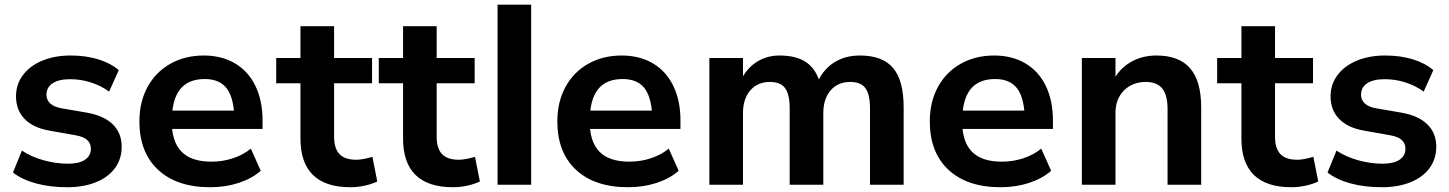

<svg xmlns="http://www.w3.org/2000/svg" viewBox="-20 -786 6167 817"><path d="M35.2 -51.8 73.2 -145.3Q113 -118.7 165.5 -104Q218 -89.4 269.5 -89.4Q316.2 -89.4 341.4 -106.1Q366.7 -122.8 366.7 -153.1Q366.7 -176 351.1 -190.3Q335.4 -204.6 301.8 -210.4L191.2 -230Q121.1 -242.2 84.6 -279.9Q48.1 -317.6 48.1 -376.5Q48.1 -426.8 77.6 -466.4Q107.2 -506.1 160.2 -528Q213.1 -549.8 280.5 -549.8Q345.5 -549.8 398.2 -533.6Q450.9 -517.3 485.4 -487.5L444.3 -396.2Q409.7 -421.6 366.6 -435.3Q323.5 -449 279.1 -449Q229.7 -449 203.7 -431.6Q177.7 -414.3 177.7 -382.6Q177.7 -360.8 193.6 -345.9Q209.5 -331.1 240.7 -325.4L349.9 -306.6Q422.1 -293.9 460 -256.8Q497.8 -219.7 497.8 -161.6Q497.8 -109.6 469.2 -70.7Q440.7 -31.7 388.1 -10.5Q335.4 10.7 266.1 10.7Q193.1 10.7 133.7 -5.4Q74.2 -21.5 35.2 -51.8Z M573.2 -269.5Q573.2 -352.1 607.7 -415.6Q642.1 -479.2 704.6 -514.5Q767.1 -549.8 847.2 -549.8Q923.1 -549.8 979.9 -516.4Q1036.6 -482.9 1066.9 -420.3Q1097.2 -357.7 1097.2 -273.4V-237.3H691.2V-315.4H993.7L977.5 -274.2Q976.8 -365.2 946.5 -407.5Q916.3 -449.7 851.3 -449.7Q780.5 -449.7 745.7 -405.2Q710.9 -360.6 710.9 -269.3Q710.9 -182.6 752.6 -140.4Q794.2 -98.1 879.4 -98.1Q928 -98.1 971.7 -112.7Q1015.4 -127.2 1047.4 -153.6L1089.6 -59.3Q1052.5 -26.4 996 -7.8Q939.5 10.7 874.5 10.7Q732.7 10.7 653 -63.2Q573.2 -137.2 573.2 -269.5Z M1258.5 -196.5V-431.6H1155.3V-539.1H1258.5V-674.6H1401.6V-539.1H1563.2V-431.6H1401.6V-204.1Q1401.6 -154.8 1424.3 -130.5Q1447 -106.2 1496.3 -106.2Q1522.2 -106.2 1564.7 -118.7L1585.4 -13.9Q1563.5 -2.9 1532.3 3.9Q1501.2 10.7 1471.2 10.7Q1365 10.7 1311.8 -41.4Q1258.5 -93.5 1258.5 -196.5Z M1695.1 -196.5V-431.6H1591.8V-539.1H1695.1V-674.6H1838.1V-539.1H1999.8V-431.6H1838.1V-204.1Q1838.1 -154.8 1860.8 -130.5Q1883.5 -106.2 1932.9 -106.2Q1958.7 -106.2 2001.2 -118.7L2022 -13.9Q2000 -2.9 1968.9 3.9Q1937.7 10.7 1907.7 10.7Q1801.5 10.7 1748.3 -41.4Q1695.1 -93.5 1695.1 -196.5Z M2097.2 -766.1H2240.2V0H2097.2Z M2351.6 -269.5Q2351.6 -352.1 2386 -415.6Q2420.4 -479.2 2482.9 -514.5Q2545.4 -549.8 2625.5 -549.8Q2701.4 -549.8 2758.2 -516.4Q2814.9 -482.9 2845.2 -420.3Q2875.5 -357.7 2875.5 -273.4V-237.3H2469.5V-315.4H2772L2755.9 -274.2Q2755.1 -365.2 2724.9 -407.5Q2694.6 -449.7 2629.6 -449.7Q2558.8 -449.7 2524 -405.2Q2489.3 -360.6 2489.3 -269.3Q2489.3 -182.6 2530.9 -140.4Q2572.5 -98.1 2657.7 -98.1Q2706.3 -98.1 2750 -112.7Q2793.7 -127.2 2825.7 -153.6L2867.9 -59.3Q2830.8 -26.4 2774.3 -7.8Q2717.8 10.7 2652.8 10.7Q2511 10.7 2431.3 -63.2Q2351.6 -137.2 2351.6 -269.5Z M2998.5 -539.1H3141.6V-436.8H3128.9Q3153.3 -491.5 3196.9 -520.6Q3240.5 -549.8 3297.1 -549.8Q3369.4 -549.8 3411.4 -520.6Q3453.4 -491.5 3470.7 -428.5H3455.1Q3479.7 -487.5 3527 -518.7Q3574.2 -549.8 3638.9 -549.8Q3735.4 -549.8 3780.3 -496.7Q3825.2 -443.6 3825.2 -329.3V0H3682.1V-324Q3682.1 -384.3 3662.6 -410.8Q3643.1 -437.3 3597.9 -437.3Q3545.4 -437.3 3514.4 -401.4Q3483.4 -365.5 3483.4 -305.2V0H3340.3V-324Q3340.3 -384.3 3320.8 -410.8Q3301.3 -437.3 3256.1 -437.3Q3203.6 -437.3 3172.6 -401.4Q3141.6 -365.5 3141.6 -305.2V0H2998.5Z M3936.5 -269.5Q3936.5 -352.1 3970.9 -415.6Q4005.4 -479.2 4067.9 -514.5Q4130.4 -549.8 4210.4 -549.8Q4286.4 -549.8 4343.1 -516.4Q4399.9 -482.9 4430.2 -420.3Q4460.4 -357.7 4460.4 -273.4V-237.3H4054.4V-315.4H4356.9L4340.8 -274.2Q4340.1 -365.2 4309.8 -407.5Q4279.5 -449.7 4214.6 -449.7Q4143.8 -449.7 4109 -405.2Q4074.2 -360.6 4074.2 -269.3Q4074.2 -182.6 4115.8 -140.4Q4157.5 -98.1 4242.7 -98.1Q4291.3 -98.1 4335 -112.7Q4378.7 -127.2 4410.6 -153.6L4452.9 -59.3Q4415.8 -26.4 4359.3 -7.8Q4302.7 10.7 4237.8 10.7Q4095.9 10.7 4016.2 -63.2Q3936.5 -137.2 3936.5 -269.5Z M4583.5 -539.1H4726.6V-436.8H4714.4Q4739 -490 4788.2 -519.9Q4837.4 -549.8 4901.1 -549.8Q4997.3 -549.8 5044.3 -495.2Q5091.3 -440.7 5091.3 -328.6V0H4948.2V-322.5Q4948.2 -381.3 4925.7 -409.3Q4903.1 -437.3 4856 -437.3Q4798.6 -437.3 4762.6 -400.9Q4726.6 -364.5 4726.6 -305.9V0H4583.5Z M5262.5 -196.5V-431.6H5159.2V-539.1H5262.5V-674.6H5405.5V-539.1H5567.1V-431.6H5405.5V-204.1Q5405.5 -154.8 5428.2 -130.5Q5450.9 -106.2 5500.2 -106.2Q5526.1 -106.2 5568.6 -118.7L5589.4 -13.9Q5567.4 -2.9 5536.3 3.9Q5505.1 10.7 5475.1 10.7Q5368.9 10.7 5315.7 -41.4Q5262.5 -93.5 5262.5 -196.5Z M5628.9 -51.8 5667 -145.3Q5706.8 -118.7 5759.3 -104Q5811.8 -89.4 5863.3 -89.4Q5909.9 -89.4 5935.2 -106.1Q5960.4 -122.8 5960.4 -153.1Q5960.4 -176 5944.8 -190.3Q5929.2 -204.6 5895.5 -210.4L5784.9 -230Q5714.8 -242.2 5678.3 -279.9Q5641.8 -317.6 5641.8 -376.5Q5641.8 -426.8 5671.4 -466.4Q5700.9 -506.1 5753.9 -528Q5806.9 -549.8 5874.3 -549.8Q5939.2 -549.8 5991.9 -533.6Q6044.7 -517.3 6079.1 -487.5L6038.1 -396.2Q6003.4 -421.6 5960.3 -435.3Q5917.2 -449 5872.8 -449Q5823.5 -449 5797.5 -431.6Q5771.5 -414.3 5771.5 -382.6Q5771.5 -360.8 5787.4 -345.9Q5803.2 -331.1 5834.5 -325.4L5943.6 -306.6Q6015.9 -293.9 6053.7 -256.8Q6091.6 -219.7 6091.6 -161.6Q6091.6 -109.6 6063 -70.7Q6034.4 -31.7 5981.8 -10.5Q5929.2 10.7 5859.9 10.7Q5786.9 10.7 5727.4 -5.4Q5668 -21.5 5628.9 -51.8Z"/></svg>

Font: Min Sans VF VF
Style: Regular
Weight: 400
Designer: Jinseong-Kim, NotoSansCJK, Nunito
Foundry: Jinseong-Kim
Version: Version 1.420;Glyphs 3.1.2 (3151)